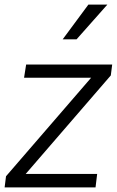

<svg xmlns="http://www.w3.org/2000/svg" viewBox="-29 -810 505 830"><path d="M-9 0H384L391 -58H82L450 -484L456 -531H84L75 -474H365L-3 -48ZM242 -640H302L435 -790H353Z"/></svg>

Font: Mluvka Light
Style: Italic
Weight: 300
Italic angle: -8°
Designer: Modified by Jiří Krblich, Original typeface by Gumpita Rahayu
Foundry: Gumpita Rahayu & Jiří Krblich
Version: Version 2.000;Glyphs 3.1.1 (3134)